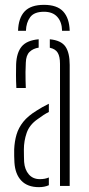

<svg xmlns="http://www.w3.org/2000/svg" viewBox="-20 -767 366 792"><path d="M161.5 -747Q215.5 -747 240.8 -719.5Q266 -692 267.5 -640H236Q235.5 -676 216.5 -697.2Q197.5 -718.5 161.5 -718.5Q121 -718.5 104.5 -696.2Q88 -674 87 -640H54.5Q56 -692.5 81.5 -719.8Q107 -747 161.5 -747ZM39.5 -97Q39 -112 38.5 -123.8Q38 -135.5 38.5 -151Q40 -184 48.2 -212Q56.5 -240 76 -264.5Q95.5 -289 131.5 -311Q142 -318 155 -325.2Q168 -332.5 181.5 -339V-305Q171 -300 159.5 -292.5Q148 -285 134.5 -275Q101.5 -252 90 -218.8Q78.5 -185.5 78.5 -150Q78.5 -136 78.8 -122.5Q79 -109 79.5 -99Q82 -67 99 -47.5Q116 -28 144.5 -28Q166 -28 181.5 -35V-3Q164 5 140.5 5Q93.5 5 68 -21.8Q42.5 -48.5 39.5 -97ZM47.5 -404Q46 -433.5 46 -457.2Q46 -481 46.5 -502Q48.5 -550 69.5 -575.2Q90.5 -600.5 139.5 -605V-570.5Q116.5 -567 102 -553Q87.5 -539 86.5 -509Q85.5 -489 85.2 -469.8Q85 -450.5 85.5 -433.8Q86 -417 86.5 -404ZM227.5 0V-504Q227.5 -533.5 218.2 -549.2Q209 -565 185.5 -570V-605Q232 -600.5 249.8 -575Q267.5 -549.5 267.5 -499V0Z"/></svg>

Font: Big Shoulders Stencil Text Thin Thin
Style: Regular
Weight: 250
Version: Version 2.001